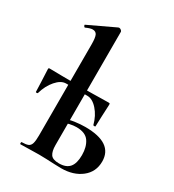

<svg xmlns="http://www.w3.org/2000/svg" viewBox="-177 -825 837 926"><g transform="rotate(30 242.0 -361.5)"><path d="M308 2Q294 2 271.5 1Q249 0 225.5 -1Q202 -2 184 -2Q156 -2 129.5 -1Q103 0 81 0Q78 0 78 -6Q78 -12 81 -12Q104 -12 116 -17Q128 -22 132.5 -37Q137 -52 137 -81V-589Q137 -625 130.5 -639.5Q124 -654 106 -654Q93 -654 69 -643Q65 -642 62 -648Q59 -654 62 -655L208 -724Q211 -725 213 -725Q218 -725 223.5 -720.5Q229 -716 229 -712V-81Q229 -47 240.5 -30Q252 -13 287 -13Q327 -13 345.5 -35Q364 -57 364 -103Q364 -149 344 -178Q324 -207 274 -207Q257 -207 236.5 -202.5Q216 -198 193 -187L187 -206Q219 -220 251 -224.5Q283 -229 310 -229Q464 -229 464 -125Q464 -67 420 -32.5Q376 2 308 2ZM19 -256Q19 -276 17 -312Q15 -348 14 -378Q14 -384 15 -385.5Q16 -387 22 -387Q41 -387 87 -386Q133 -385 209 -385Q234 -385 261 -385.5Q288 -386 311.5 -386.5Q335 -387 347 -387Q354 -387 355 -385.5Q356 -384 356 -378Q355 -348 353 -312Q351 -276 351 -256Q351 -254 345.5 -254Q340 -254 339 -256Q327 -302 299.5 -333Q272 -364 243 -364H125Q97 -364 70 -333Q43 -302 30 -256Q29 -254 24 -254Q19 -254 19 -256Z"/></g></svg>

Font: Cormorant Light
Style: Regular
Weight: 300
Designer: Christian Thalmann (Catharsis Fonts)
Foundry: Catharsis Fonts
Version: Version 4.000